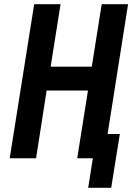

<svg xmlns="http://www.w3.org/2000/svg" viewBox="-20 -750 640 910"><path d="M26 0 142 -730H267L220 -434H415L462 -730H587L490 -115H548L507 140H398L420 0H346L397 -321H201L151 0Z"/></svg>

Font: JetBrains Mono NL
Style: Bold Italic
Weight: 700
Italic angle: -9°
Designer: Philipp Nurullin, Konstantin Bulenkov
Foundry: JetBrains
Version: Version 2.304; ttfautohint (v1.8.4.7-5d5b)